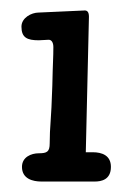

<svg xmlns="http://www.w3.org/2000/svg" viewBox="-20 -847 250 367"><path d="M144 -556C150 -809 150 -815 150 -815C150 -825 146 -827 142 -827C134 -827 62 -823 54 -823C40 -823 21 -813 21 -796C21 -775 32 -770 54 -770C58 -770 70 -771 73 -771C79 -771 82 -765 82 -757C82 -736 81 -731 80 -683C78 -615 75 -606 75 -573C75 -557 70 -554 54 -554C40 -554 22 -547 22 -528C22 -505 43 -500 59 -500H161C173 -500 192 -503 192 -528C192 -550 175 -556 157 -556Z"/></svg>

Font: Life Savers
Style: ExtraBold
Weight: 800
Designer: Pablo Impallari, Rodrigo Fuenzalida, Brenda Gallo
Foundry: Pablo Impallari, Rodrigo Fuenzalida, Brenda Gallo
Version: Version 3.000